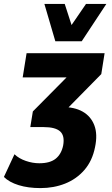

<svg xmlns="http://www.w3.org/2000/svg" viewBox="-61 -770 572 982"><path d="M146 192Q83 192 34.5 177Q-14 162 -41 135L13 19Q36 41 71 53Q106 65 140 65Q195 65 224 41.5Q253 18 262 -26Q271 -76 246.5 -98Q222 -120 162 -120H94L107 -200L314 -409L306 -374H55L75 -498H474L457 -391L267 -198L219 -223H254Q320 -223 362 -199Q404 -175 421.5 -129Q439 -83 425 -17Q411 53 370.5 99.5Q330 146 272 169Q214 192 146 192ZM222 -559 166 -750H270L305 -642L379 -750H483L357 -559Z"/></svg>

Font: Nunito Sans 10pt Condensed Black
Style: Italic
Weight: 900
Width: 3
Italic angle: -9°
Designer: Vernon Adams
Foundry: Vernon Adams
Version: Version 3.101;gftools[0.9.27]